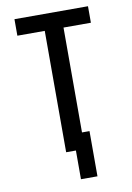

<svg xmlns="http://www.w3.org/2000/svg" viewBox="-96 -795 693 1008"><g transform="rotate(-10 250.0 -291.0)"><path d="M252 153V0H200V-647H54V-735H446V-647H300V-88H340V153Z"/></g></svg>

Font: Iosevka Semibold
Style: Regular
Weight: 600
Monospace: yes
Designer: Belleve Invis
Foundry: Belleve Invis
Version: Version 33.2.3; ttfautohint (v1.8.4)